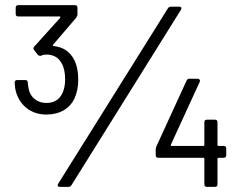

<svg xmlns="http://www.w3.org/2000/svg" viewBox="-20 -726 941 746"><path d="M44 -363Q38 -380 37 -405Q37 -415 47 -415H78Q88 -415 88 -405Q89 -390 92 -378Q97 -355 115.5 -340.5Q134 -326 160 -326Q203 -326 221 -361Q233 -384 233 -417Q233 -457 220 -479Q202 -514 160 -514Q148 -514 141 -510Q140 -509 136 -509Q131 -509 127 -513L113 -531Q110 -534 110 -538Q110 -542 113 -545L214 -657Q216 -662 211 -662H51Q41 -662 41 -672V-696Q41 -706 51 -706H271Q281 -706 281 -696V-669Q281 -665 276 -657L186 -552Q183 -549 189 -547Q245 -541 269 -492Q284 -462 284 -416Q284 -376 270 -345Q256 -314 227.5 -297.5Q199 -281 160 -281Q118 -281 87.5 -303Q57 -325 44 -363ZM206 -12 632 -693Q636 -700 644 -700H677Q683 -700 684.5 -696.5Q686 -693 683 -688L258 -7Q254 0 246 0H212Q206 0 204.5 -3.5Q203 -7 206 -12ZM774 -10V-109Q774 -113 770 -113H595Q585 -113 585 -123V-146Q585 -151 588 -158L705 -413Q708 -420 716 -420H748Q753 -420 755.5 -416.5Q758 -413 756 -408L644 -164Q642 -159 647 -159H770Q774 -159 774 -163V-251Q774 -261 784 -261H815Q825 -261 825 -251V-163Q825 -159 829 -159H849Q859 -159 859 -149V-123Q859 -113 849 -113H829Q825 -113 825 -109V-10Q825 0 815 0H784Q774 0 774 -10Z"/></svg>

Font: Barlow GEO
Style: Regular
Weight: 400
Designer: Jeremy Tribby
Foundry: Tribby Type
Version: Version 1.408